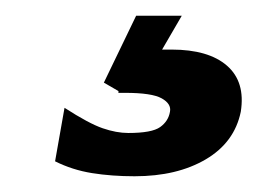

<svg xmlns="http://www.w3.org/2000/svg" viewBox="-20 -20 327 244"><path d="M151 204Q122 204 97 200Q72 196 50 185L62 117Q93 137 110.5 143Q128 149 143 149Q173 149 183.5 141.5Q194 134 196 122Q198 112 185.5 105Q173 98 139 98H130Q131 98 130.5 97Q130 96 131 96L112 85L153 0H211L186 43H198Q245 43 268.5 63.5Q292 84 286 122Q278 161 241.5 182.5Q205 204 151 204Z"/></svg>

Font: Jura
Style: Bold Italic
Weight: 700
Designer: Ed Merritt
Foundry: Ten by Twenty
Version: Version 1.007